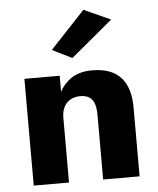

<svg xmlns="http://www.w3.org/2000/svg" viewBox="-53 -778 680 824"><g transform="rotate(-5 287.5 -366.5)"><path d="M452 -681 337 -733 187 -573 272 -531ZM211 -460H59V0H211V-280C211 -333 243 -365 291 -365C340 -365 358 -335 358 -280V0H515V-296C515 -409 464 -471 351 -471C313 -471 282 -462 258 -445C238 -430 222 -412 211 -391Z"/></g></svg>

Font: Jost
Style: Bold
Weight: 700
Version: Version 3.710